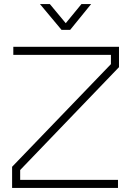

<svg xmlns="http://www.w3.org/2000/svg" viewBox="-20 -932 650 952"><path d="M80 -89V-40H565V0H40V-105L530 -614V-660H46V-700H570V-599ZM227 -912 306 -817 384 -912H432L328 -784H285L178 -912Z"/></svg>

Font: Turret Road Light
Style: Regular
Weight: 300
Designer: Noponies
Foundry: Noponies
Version: Version 1.001; ttfautohint (v1.8)